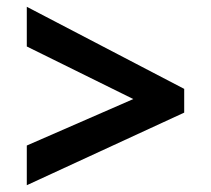

<svg xmlns="http://www.w3.org/2000/svg" viewBox="-20 -616 623 566"><path d="M59 -187 373 -324 59 -479V-596L523 -354V-284L59 -70Z"/></svg>

Font: Noto Sans Gurmukhi
Style: Regular
Weight: 400
Designer: Jelle Bosma - Monotype Design Team
Foundry: Monotype Imaging Inc.
Version: Version 2.003